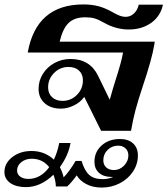

<svg xmlns="http://www.w3.org/2000/svg" viewBox="-93 -590 755 866"><path d="M176 -402H605L603 -389Q593 -326 551 -201Q530 -138 518.5 -95Q507 -52 498 0H363L287 -153Q270 -129 240.5 -114.5Q211 -100 182 -100Q136 -100 108.5 -124.5Q81 -149 81 -189Q81 -226 100.5 -257Q120 -288 153 -306Q186 -324 225 -324Q312 -324 349 -249L402 -140Q418 -197 427 -225Q455 -311 462 -353H32Q71 -570 283 -570Q319 -570 349 -562.5Q379 -555 411 -537Q434 -524 447.5 -519Q461 -514 473 -514Q495 -514 511 -529Q527 -544 533 -569H642Q631 -517 589 -487Q547 -457 488 -457Q431 -457 379 -486Q351 -502 333.5 -507Q316 -512 291 -512Q243 -512 216.5 -486.5Q190 -461 176 -402ZM281 -228Q281 -255 263.5 -271.5Q246 -288 216 -288Q178 -288 151 -261Q124 -234 124 -196Q124 -168 142 -151.5Q160 -135 189 -135Q227 -135 254 -162Q281 -189 281 -228ZM529 111Q529 150 507 183.5Q485 217 447.5 236.5Q410 256 366 256Q325 256 295.5 240Q266 224 253 201Q229 234 210 251H159Q158 223 148 198Q90 254 24 254Q-20 254 -46.5 235.5Q-73 217 -73 186Q-73 146 -37.5 118.5Q-2 91 49 91Q108 91 150 130Q167 94 174 55H225Q216 110 177 164Q189 187 194 210Q205 199 220.5 178Q236 157 248 136H275Q288 180 309.5 199Q331 218 370 218Q395 218 418 208H410Q374 208 353.5 189.5Q333 171 333 140Q333 95 365.5 66Q398 37 448 37Q486 37 507.5 57Q529 77 529 111ZM486 111Q486 91 473 79Q460 67 440 67Q412 67 392.5 86Q373 105 373 133Q373 153 386 165Q399 177 421 177Q447 177 466.5 157Q486 137 486 111ZM129 164Q99 126 50 126Q22 126 3 141.5Q-16 157 -16 179Q-16 196 -2 206.5Q12 217 35 217Q90 217 129 164Z"/></svg>

Font: Fahkwang SemiBold
Style: Italic
Weight: 600
Italic angle: -10°
Version: Version 1.000; ttfautohint (v1.6)